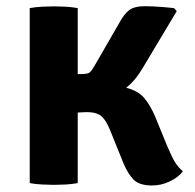

<svg xmlns="http://www.w3.org/2000/svg" viewBox="-20 -576 612 604"><path d="M73.5 -550.5Q91.5 -554 114.2 -555Q137 -556 150.5 -556Q165.5 -556 185.5 -555Q205.5 -554 224.5 -550.5V-343H236Q256 -343 262.2 -348.2Q268.5 -353.5 278 -370L357 -507Q370.5 -531.5 386.2 -544Q402 -556.5 437 -556.5Q445 -556.5 461.8 -555.8Q478.5 -555 496.8 -553.5Q515 -552 527.5 -550.5L536 -541L431 -365.5Q406.5 -323 377 -300Q415.5 -290 434.5 -266.8Q453.5 -243.5 468 -209.5L505 -119Q520 -83 530.5 -66Q541 -49 555.5 -37Q540.5 -17.5 513 -4.8Q485.5 8 456.5 7.5Q418 7 400.2 -11Q382.5 -29 369 -61L325.5 -168.5Q313.5 -197.5 299.8 -209.8Q286 -222 261 -223Q254.5 -223.5 245 -223Q235.5 -222.5 224.5 -222V0Q205.5 3.5 185.5 4.5Q165.5 5.5 150.5 5.5Q137 5.5 114.2 4.5Q91.5 3.5 73.5 0Z"/></svg>

Font: Signika Negative SC
Style: Bold
Weight: 700
Designer: Anna Giedryś
Foundry: Anna Giedryś
Version: Version 2.000; ttfautohint (v1.8.3) -l 8 -r 50 -G 200 -x 9 -